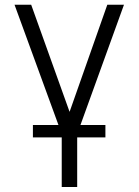

<svg xmlns="http://www.w3.org/2000/svg" viewBox="-20 -565 570 790"><path d="M39.8 -545.5 220.5 -50.8H115.4V0.4H234V204.5H297.6V0.4H413.7V-50.8H311.1L490.1 -545.5H421.5L266.3 -104.8L108.3 -545.5Z"/></svg>

Font: Karasuma Gothic
Style: Light
Weight: 300
Designer: Rasmus Andersson / Ryoko Nishizuka
Foundry: rsms
Version: Version 1.00